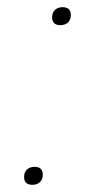

<svg xmlns="http://www.w3.org/2000/svg" viewBox="-20 -510 264 534"><path d="M70 4Q47 4 47 -18Q47 -31 55 -38.5Q63 -46 76 -46Q99 -46 99 -24Q99 -11 91 -3.5Q83 4 70 4ZM148 -440Q125 -440 125 -462Q125 -475 133 -482.5Q141 -490 154 -490Q177 -490 177 -468Q177 -455 169 -447.5Q161 -440 148 -440Z"/></svg>

Font: Celebes Thin
Style: Italic
Weight: 250
Italic angle: -10°
Designer: Anugrah Pasau
Foundry: Lafontype
Version: Version 1.000; ttfautohint (v1.8.4)